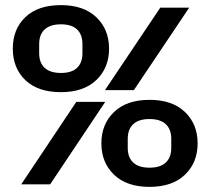

<svg xmlns="http://www.w3.org/2000/svg" viewBox="-20 -720 822 750"><path d="M278 -322H391L176 0H63ZM218 -700Q307 -700 356.5 -652.5Q406 -605 406 -530Q406 -455 356.5 -407.5Q307 -360 218 -360Q128 -360 79 -407Q30 -454 30 -530Q30 -606 79 -653Q128 -700 218 -700ZM218 -435Q260 -435 281 -455Q302 -475 302 -512V-548Q302 -585 281 -605Q260 -625 218 -625Q176 -625 154.5 -605Q133 -585 133 -548V-512Q133 -475 154.5 -455Q176 -435 218 -435ZM564 -330Q653 -330 702.5 -282.5Q752 -235 752 -160Q752 -85 702.5 -37.5Q653 10 564 10Q475 10 425.5 -37.5Q376 -85 376 -160Q376 -235 425.5 -282.5Q475 -330 564 -330ZM606 -690H719L503 -368H390ZM564 -65Q606 -65 627.5 -85Q649 -105 649 -142V-178Q649 -215 627.5 -235Q606 -255 564 -255Q522 -255 500.5 -235Q479 -215 479 -178V-142Q479 -105 500.5 -85Q522 -65 564 -65Z"/></svg>

Font: Mozilla Headline BETA SemiBold
Style: Regular
Weight: 600
Designer: Studio DRAMA
Foundry: Studio DRAMA
Version: Version 0.100